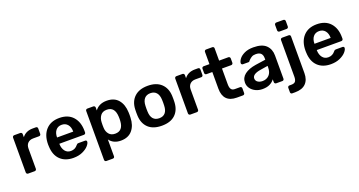

<svg xmlns="http://www.w3.org/2000/svg" viewBox="-47 -1491 4572 2444"><g transform="rotate(-20 2238.5 -268.5)"><path d="M90 0Q80 0 73 -7Q66 -14 66 -24V-495Q66 -506 73 -513Q80 -520 90 -520H172Q183 -520 190 -513Q197 -506 197 -495V-454Q247 -520 341 -520H383Q394 -520 400.5 -513.5Q407 -507 407 -496V-423Q407 -413 400.5 -406Q394 -399 383 -399H304Q257 -399 230 -372Q203 -345 203 -298V-24Q203 -14 196 -7Q189 0 179 0Z M703 10Q591 10 525.5 -54Q460 -118 456 -236L455 -261Q455 -386 520.5 -458Q586 -530 702 -530Q821 -530 885.5 -458Q950 -386 950 -266V-245Q950 -235 943 -228Q936 -221 925 -221H593V-213Q595 -157 623.5 -120.5Q652 -84 702 -84Q759 -84 795 -130Q804 -141 809 -143.5Q814 -146 826 -146H914Q923 -146 929.5 -141Q936 -136 936 -127Q936 -103 907.5 -70.5Q879 -38 826 -14Q773 10 703 10ZM812 -306V-308Q812 -367 782.5 -402.5Q753 -438 702 -438Q651 -438 622 -402.5Q593 -367 593 -308V-306Z M1081 190Q1071 190 1064 183.5Q1057 177 1057 166V-496Q1057 -507 1064 -513.5Q1071 -520 1081 -520H1161Q1172 -520 1179 -513Q1186 -506 1186 -496V-456Q1239 -530 1345 -530Q1446 -530 1500 -466.5Q1554 -403 1558 -296Q1559 -284 1559 -260Q1559 -236 1558 -224Q1555 -119 1500.5 -54.5Q1446 10 1345 10Q1245 10 1192 -61V166Q1192 177 1185.5 183.5Q1179 190 1168 190ZM1307 -98Q1414 -98 1421 -230Q1422 -240 1422 -260Q1422 -280 1421 -290Q1414 -422 1307 -422Q1250 -422 1222 -385Q1194 -348 1192 -295Q1191 -283 1191 -257Q1191 -231 1192 -218Q1194 -168 1223 -133Q1252 -98 1307 -98Z M1901 10Q1783 10 1719 -50Q1655 -110 1650 -216L1649 -260L1650 -304Q1655 -409 1720 -469.5Q1785 -530 1901 -530Q2016 -530 2081 -469.5Q2146 -409 2151 -304Q2152 -292 2152 -260Q2152 -228 2151 -216Q2146 -110 2082 -50Q2018 10 1901 10ZM1901 -91Q1954 -91 1982.5 -124Q2011 -157 2013 -221Q2014 -231 2014 -260Q2014 -289 2013 -299Q2011 -363 1982 -396.5Q1953 -430 1901 -430Q1848 -430 1819 -396.5Q1790 -363 1788 -299L1787 -260L1788 -221Q1790 -157 1819 -124Q1848 -91 1901 -91Z M2287 0Q2277 0 2270 -7Q2263 -14 2263 -24V-495Q2263 -506 2270 -513Q2277 -520 2287 -520H2369Q2380 -520 2387 -513Q2394 -506 2394 -495V-454Q2444 -520 2538 -520H2580Q2591 -520 2597.5 -513.5Q2604 -507 2604 -496V-423Q2604 -413 2597.5 -406Q2591 -399 2580 -399H2501Q2454 -399 2427 -372Q2400 -345 2400 -298V-24Q2400 -14 2393 -7Q2386 0 2376 0Z M2918 0Q2827 0 2781 -47.5Q2735 -95 2735 -187V-413H2656Q2646 -413 2639 -420Q2632 -427 2632 -437V-496Q2632 -506 2639 -513Q2646 -520 2656 -520H2735V-686Q2735 -697 2742 -703.5Q2749 -710 2759 -710H2842Q2853 -710 2859.5 -703.5Q2866 -697 2866 -686V-520H2991Q3001 -520 3008 -513Q3015 -506 3015 -496V-437Q3015 -427 3008 -420Q3001 -413 2991 -413H2866V-198Q2866 -155 2881 -133Q2896 -111 2930 -111H3000Q3011 -111 3017.5 -104.5Q3024 -98 3024 -87V-24Q3024 -14 3017.5 -7Q3011 0 3000 0Z M3264 10Q3213 10 3170.5 -10.5Q3128 -31 3103.5 -66Q3079 -101 3079 -143Q3079 -211 3134 -253Q3189 -295 3285 -310L3422 -330V-351Q3422 -394 3400 -416Q3378 -438 3330 -438Q3297 -438 3277 -426Q3257 -414 3245 -402L3228 -385Q3224 -373 3213 -373H3135Q3126 -373 3119.5 -379Q3113 -385 3113 -395Q3114 -420 3137.5 -451.5Q3161 -483 3210 -506.5Q3259 -530 3331 -530Q3449 -530 3503 -477Q3557 -424 3557 -338V-24Q3557 -14 3550.5 -7Q3544 0 3533 0H3450Q3440 0 3433 -7Q3426 -14 3426 -24V-63Q3404 -31 3364 -10.5Q3324 10 3264 10ZM3298 -86Q3353 -86 3388 -122Q3423 -158 3423 -226V-246L3323 -230Q3208 -212 3208 -153Q3208 -121 3234.5 -103.5Q3261 -86 3298 -86Z M3715 -605Q3705 -605 3698 -612Q3691 -619 3691 -629V-702Q3691 -712 3698 -719.5Q3705 -727 3715 -727H3812Q3822 -727 3829 -720Q3836 -713 3836 -702V-629Q3836 -619 3829 -612Q3822 -605 3812 -605ZM3599 190Q3588 190 3581.5 183.5Q3575 177 3575 166V107Q3575 97 3581.5 90Q3588 83 3599 83H3625Q3667 83 3681.5 61.5Q3696 40 3696 -2V-496Q3696 -507 3703 -513.5Q3710 -520 3720 -520H3808Q3819 -520 3825.5 -513.5Q3832 -507 3832 -496V1Q3832 91 3783 140.5Q3734 190 3638 190Z M4190 10Q4078 10 4012.5 -54Q3947 -118 3943 -236L3942 -261Q3942 -386 4007.5 -458Q4073 -530 4189 -530Q4308 -530 4372.5 -458Q4437 -386 4437 -266V-245Q4437 -235 4430 -228Q4423 -221 4412 -221H4080V-213Q4082 -157 4110.5 -120.5Q4139 -84 4189 -84Q4246 -84 4282 -130Q4291 -141 4296 -143.5Q4301 -146 4313 -146H4401Q4410 -146 4416.5 -141Q4423 -136 4423 -127Q4423 -103 4394.5 -70.5Q4366 -38 4313 -14Q4260 10 4190 10ZM4299 -306V-308Q4299 -367 4269.5 -402.5Q4240 -438 4189 -438Q4138 -438 4109 -402.5Q4080 -367 4080 -308V-306Z"/></g></svg>

Font: Rubik AZ
Style: Regular
Weight: 500
Designer: Hubert and Fischer
Foundry: Hubert & Fischer
Version: Version 2.000